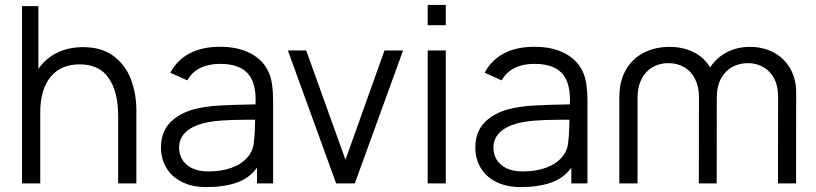

<svg xmlns="http://www.w3.org/2000/svg" viewBox="-20 -745 3314 780"><path d="M534 -297V0H460V-275.5Q460 -371 422 -427.2Q384 -483.5 303.5 -483.5Q226.5 -483.5 185 -432Q143.5 -380.5 143.5 -288V0H69.5V-720H136V-465Q166 -508.5 212.5 -531Q259 -553.5 317.5 -553.5Q394 -553.5 442.5 -516.5Q491 -479.5 512.5 -421.2Q534 -363 534 -297Z M1089.5 -335.5V0H1024V-63.5Q993 -21 941.5 -3Q890 15 818.5 15Q759.5 15 717.8 -6.5Q676 -28 655 -64.5Q634 -101 634 -145Q634 -208 670.5 -246.5Q707 -285 771.5 -302Q815.5 -313 870 -316.2Q924.5 -319.5 1018 -321Q1018.5 -327.5 1018.5 -340Q1018.5 -415 983.2 -450.2Q948 -485.5 873.5 -485.5Q827.5 -485.5 793.8 -469Q760 -452.5 741 -418.5L672 -449.5Q698.5 -500.5 749.8 -527.8Q801 -555 874.5 -555Q948.5 -555 1000.2 -527Q1052 -499 1073.5 -447Q1089.5 -409 1089.5 -335.5ZM1012 -175Q1015.5 -200 1016.5 -258.5H978.5Q922.5 -258.5 878.5 -255.2Q834.5 -252 801 -243Q707.5 -215.5 707.5 -145Q707.5 -120 719.8 -98Q732 -76 759 -62.2Q786 -48.5 827 -48.5Q879 -48.5 920.2 -63.2Q961.5 -78 986 -106.5Q1010.5 -135 1012 -175Z M1421.5 0H1345.5L1149.5 -540H1224L1383.5 -96L1542 -540H1617.5Z M1791 -642.5H1717.5V-725H1791ZM1791 0H1717.5V-540H1791Z M2366.5 -335.5V0H2301V-63.5Q2270 -21 2218.5 -3Q2167 15 2095.5 15Q2036.5 15 1994.8 -6.5Q1953 -28 1932 -64.5Q1911 -101 1911 -145Q1911 -208 1947.5 -246.5Q1984 -285 2048.5 -302Q2092.5 -313 2147 -316.2Q2201.5 -319.5 2295 -321Q2295.5 -327.5 2295.5 -340Q2295.5 -415 2260.2 -450.2Q2225 -485.5 2150.5 -485.5Q2104.5 -485.5 2070.8 -469Q2037 -452.5 2018 -418.5L1949 -449.5Q1975.5 -500.5 2026.8 -527.8Q2078 -555 2151.5 -555Q2225.5 -555 2277.2 -527Q2329 -499 2350.5 -447Q2366.5 -409 2366.5 -335.5ZM2289 -175Q2292.5 -200 2293.5 -258.5H2255.5Q2199.5 -258.5 2155.5 -255.2Q2111.5 -252 2078 -243Q1984.5 -215.5 1984.5 -145Q1984.5 -120 1996.8 -98Q2009 -76 2036 -62.2Q2063 -48.5 2104 -48.5Q2156 -48.5 2197.2 -63.2Q2238.5 -78 2263 -106.5Q2287.5 -135 2289 -175Z M3214.5 -368.5 3214 0H3140.5L3141 -354.5Q3141 -395.5 3125.2 -425.8Q3109.5 -456 3081.5 -472.2Q3053.5 -488.5 3018 -488.5Q2985 -488.5 2956.5 -473.8Q2928 -459 2910 -427.5Q2892 -396 2892 -348.5L2891.5 0H2819L2819.5 -349.5Q2819.5 -392 2804 -423.5Q2788.5 -455 2760.2 -471.8Q2732 -488.5 2695 -488.5Q2658 -488.5 2629.5 -471.2Q2601 -454 2585.5 -422.2Q2570 -390.5 2570 -348.5V0H2496V-348.5Q2496 -416.5 2523.5 -462.8Q2551 -509 2597.2 -531.8Q2643.5 -554.5 2700 -554.5Q2755 -554.5 2798 -533Q2841 -511.5 2865 -471Q2890 -510.5 2932.5 -532.5Q2975 -554.5 3026 -554.5Q3080.5 -554.5 3123.2 -531.8Q3166 -509 3190.2 -466.8Q3214.5 -424.5 3214.5 -368.5Z"/></svg>

Font: CCSD_manrope
Style: Regular
Weight: 400
Designer: Mikhail Sharanda
Foundry: Mikhail Sharanda
Version: Version 4.503